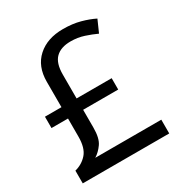

<svg xmlns="http://www.w3.org/2000/svg" viewBox="-170 -845 912 967"><g transform="rotate(-30 286.0 -361.5)"><path d="M334 -723Q389 -723 433 -711Q477 -699 511 -682L480 -612Q450 -626 413.5 -638Q377 -650 336 -650Q279 -650 249 -620.5Q219 -591 219 -525V-386H423V-320H219V-216Q219 -155 198 -125.5Q177 -96 151 -80H535V0H32V-74Q75 -85 103 -117Q131 -149 131 -215V-320H35V-386H131V-534Q131 -623 186.5 -673Q242 -723 334 -723Z"/></g></svg>

Font: Noto Sans Nushu
Style: Regular
Weight: 400
Designer: Lisa Huang
Foundry: Lisa Huang
Version: Version 1.003; ttfautohint (v1.8.4.7-5d5b)